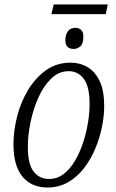

<svg xmlns="http://www.w3.org/2000/svg" viewBox="-20 -825 515 855"><path d="M209 -762 219 -805H460L451 -762ZM308 -607Q270 -607 271 -649Q272 -673 283.5 -687Q295 -701 315 -701Q332 -701 342 -691Q352 -681 351 -660Q351 -630 337.5 -618.5Q324 -607 308 -607ZM191 10Q120 10 80 -38.5Q40 -87 40 -183Q40 -242 56 -305.5Q72 -369 104.5 -423.5Q137 -478 184.5 -512Q232 -546 294 -546Q336 -546 370 -526Q404 -506 424 -463.5Q444 -421 444 -353Q444 -309 434 -259.5Q424 -210 404 -162.5Q384 -115 354 -76Q324 -37 283 -13.5Q242 10 191 10ZM198 -28Q235 -28 264 -50.5Q293 -73 314.5 -110Q336 -147 350.5 -191.5Q365 -236 372 -280.5Q379 -325 379 -362Q379 -439 353.5 -473.5Q328 -508 286 -508Q242 -508 208 -475Q174 -442 151 -390.5Q128 -339 116 -281Q104 -223 104 -172Q104 -92 130.5 -60Q157 -28 198 -28Z"/></svg>

Font: Noto Serif Condensed Light
Style: Italic
Weight: 300
Width: 3
Italic angle: -12°
Designer: Monotype Design Team
Foundry: Monotype Imaging Inc.
Version: Version 2.014; ttfautohint (v1.8.4.7-5d5b)